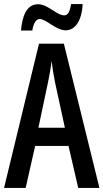

<svg xmlns="http://www.w3.org/2000/svg" viewBox="-20 -930 512 950"><path d="M84 -779H140C145 -816 160 -836 176 -836C208 -836 257 -780 305 -780C351 -780 385 -826 389 -910H332C326 -876 318 -854 298 -854C260 -854 218 -909 168 -909C108 -909 89 -842 84 -779ZM367 0H472L296 -714H173L0 0H107L154 -208H319ZM253 -519 301 -298H170L217 -520C225 -558 232 -597 235 -629C239 -597 245 -559 253 -519Z"/></svg>

Font: Noto Sans Hebrew ExtraCondensed Medium
Style: Regular
Weight: 500
Width: 2
Designer: Monotype Design Team
Foundry: Monotype Imaging Inc.
Version: Version 2.004